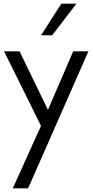

<svg xmlns="http://www.w3.org/2000/svg" viewBox="-20 -751 503 1040"><path d="M202.1 -69.3 2 -473.1H85.9L239.7 -155.8L376.5 -473.1H459L132.3 269H49.3ZM312 -731H394L262.7 -560.1H202.6Z"/></svg>

Font: Glacial Indifference
Style: Regular
Weight: 400
Designer: Alfredo Marco Pradil
Foundry: Alfredo Marco Pradil
Version: Version 1.312